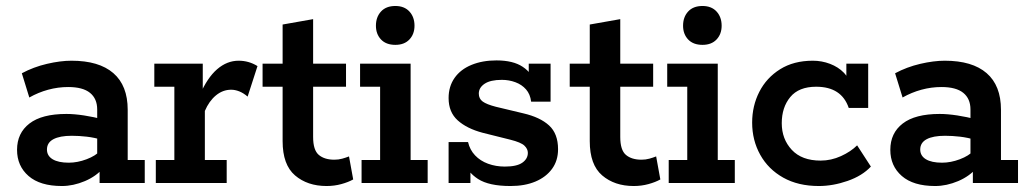

<svg xmlns="http://www.w3.org/2000/svg" viewBox="-20 -612 3440 642"><path d="M187 10Q114 10 75.5 -23.5Q37 -57 37 -111Q37 -167 78.5 -199Q120 -231 202 -231Q228 -231 261 -226Q294 -221 322 -213L305 -202V-246Q305 -282 281 -301.5Q257 -321 208 -321Q174 -321 141 -312Q108 -303 78 -286L53 -367Q92 -388 137 -398.5Q182 -409 219 -409Q311 -409 359 -367.5Q407 -326 407 -245V-77H464V0H313V-65L328 -53Q303 -23 264 -6.5Q225 10 187 10ZM210 -68Q239 -68 269.5 -79.5Q300 -91 315 -108L305 -78V-172L322 -144Q296 -152 270 -155Q244 -158 220 -158Q180 -158 158.5 -146.5Q137 -135 137 -112Q137 -91 156 -79.5Q175 -68 210 -68Z M501 0V-77H563V-322H496V-399H658V-284L648 -294Q673 -352 706 -380.5Q739 -409 778 -409Q812 -409 841 -391L808 -289Q794 -301 780 -306.5Q766 -312 753 -312Q725 -312 702 -293Q679 -274 665 -241V-77H738V0Z M1072 10Q1008 10 966.5 -25.5Q925 -61 925 -140V-322H858V-399H925V-530L1027 -548V-399H1137V-322H1027V-154Q1027 -110 1046 -94Q1065 -78 1098 -78Q1112 -78 1124.5 -81.5Q1137 -85 1147 -89L1161 -12Q1145 -3 1121.5 3.5Q1098 10 1072 10Z M1189 0V-77H1251V-322H1184V-399H1353V-77H1410V0ZM1302 -462Q1271 -462 1254 -480Q1237 -498 1237 -526Q1237 -555 1254 -573.5Q1271 -592 1302 -592Q1332 -592 1349 -573.5Q1366 -555 1366 -526Q1366 -498 1349 -480Q1332 -462 1302 -462Z M1687 10Q1615 10 1578.5 -13.5Q1542 -37 1529 -76L1553 -83V0H1480V-137H1545Q1551 -111 1568.5 -92.5Q1586 -74 1612 -64.5Q1638 -55 1668 -55Q1708 -55 1726.5 -68Q1745 -81 1745 -101Q1745 -114 1733.5 -125Q1722 -136 1686 -145L1594 -168Q1541 -182 1510.5 -209.5Q1480 -237 1480 -284Q1480 -323 1500 -351.5Q1520 -380 1556.5 -395Q1593 -410 1640 -410Q1696 -410 1728 -388.5Q1760 -367 1771 -331L1748 -330V-399H1821V-272H1756Q1753 -297 1739 -313Q1725 -329 1703.5 -337Q1682 -345 1658 -345Q1620 -345 1600.5 -332Q1581 -319 1581 -299Q1581 -282 1594 -272.5Q1607 -263 1638 -255L1730 -233Q1786 -220 1816 -192.5Q1846 -165 1846 -113Q1846 -75 1826 -47.5Q1806 -20 1770.5 -5Q1735 10 1687 10Z M2099 10Q2035 10 1993.5 -25.5Q1952 -61 1952 -140V-322H1885V-399H1952V-530L2054 -548V-399H2164V-322H2054V-154Q2054 -110 2073 -94Q2092 -78 2125 -78Q2139 -78 2151.5 -81.5Q2164 -85 2174 -89L2188 -12Q2172 -3 2148.5 3.5Q2125 10 2099 10Z M2216 0V-77H2278V-322H2211V-399H2380V-77H2437V0ZM2329 -462Q2298 -462 2281 -480Q2264 -498 2264 -526Q2264 -555 2281 -573.5Q2298 -592 2329 -592Q2359 -592 2376 -573.5Q2393 -555 2393 -526Q2393 -498 2376 -480Q2359 -462 2329 -462Z M2718 10Q2649 10 2599 -18Q2549 -46 2522 -94.5Q2495 -143 2495 -202Q2495 -258 2519 -305Q2543 -352 2588.5 -380.5Q2634 -409 2698 -409Q2728 -409 2755.5 -398.5Q2783 -388 2801.5 -369Q2820 -350 2822 -324L2810 -323V-399H2883V-251H2818Q2794 -322 2709 -322Q2651 -322 2622.5 -287.5Q2594 -253 2594 -200Q2594 -147 2627.5 -111Q2661 -75 2724 -75Q2759 -75 2792 -90Q2825 -105 2846 -126L2892 -55Q2863 -24 2814 -7Q2765 10 2718 10Z M3107 10Q3034 10 2995.5 -23.5Q2957 -57 2957 -111Q2957 -167 2998.5 -199Q3040 -231 3122 -231Q3148 -231 3181 -226Q3214 -221 3242 -213L3225 -202V-246Q3225 -282 3201 -301.5Q3177 -321 3128 -321Q3094 -321 3061 -312Q3028 -303 2998 -286L2973 -367Q3012 -388 3057 -398.5Q3102 -409 3139 -409Q3231 -409 3279 -367.5Q3327 -326 3327 -245V-77H3384V0H3233V-65L3248 -53Q3223 -23 3184 -6.5Q3145 10 3107 10ZM3130 -68Q3159 -68 3189.5 -79.5Q3220 -91 3235 -108L3225 -78V-172L3242 -144Q3216 -152 3190 -155Q3164 -158 3140 -158Q3100 -158 3078.5 -146.5Q3057 -135 3057 -112Q3057 -91 3076 -79.5Q3095 -68 3130 -68Z"/></svg>

Font: Rokkitt SemiBold
Style: Regular
Weight: 600
Designer: Vernon Adams
Foundry: Vernon Adams
Version: Version 3.103